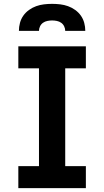

<svg xmlns="http://www.w3.org/2000/svg" viewBox="-20 -975 540 995"><path d="M75 0V-114H182V-621H75V-735H425V-621H318V-114H425V0ZM78 -815Q78 -836 83.5 -856.5Q89 -877 101 -894Q113 -911 130.5 -923.5Q148 -936 167.5 -943Q187 -950 208 -952.5Q229 -955 250 -955Q271 -955 292 -952.5Q313 -950 332.5 -943Q352 -936 369.5 -923.5Q387 -911 399 -894Q411 -877 416.5 -856.5Q422 -836 422 -815H318Q318 -827 312.5 -838.5Q307 -850 297 -857Q287 -864 274.5 -866.5Q262 -869 250 -869Q238 -869 225.5 -866.5Q213 -864 203 -857Q193 -850 187.5 -838.5Q182 -827 182 -815Z"/></svg>

Font: Iosevka Heavy
Style: Regular
Weight: 900
Monospace: yes
Designer: Belleve Invis
Foundry: Belleve Invis
Version: Version 32.5.0; ttfautohint (v1.8.4)